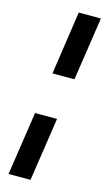

<svg xmlns="http://www.w3.org/2000/svg" viewBox="-136 -766 563 996"><g transform="rotate(15 145.0 -267.5)"><path d="M106 -379 156 -719H275L224 -379ZM21 184 72 -157H190L139 184Z"/></g></svg>

Font: Nunitoga
Style: Bold Italic
Weight: 700
Italic angle: -9°
Designer: Vernon Adams
Foundry: Vernon Adams
Version: Version 1.0